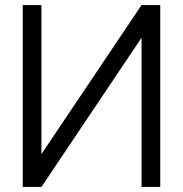

<svg xmlns="http://www.w3.org/2000/svg" viewBox="-20 -740 724 760"><path d="M614.3 0V-720H540.3L144 -130V-720H70V0H144L540.3 -590.7V0Z"/></svg>

Font: Manrope
Style: Regular
Weight: 400
Designer: Mikhail Sharanda
Foundry: Mikhail Sharanda
Version: Version 4.503